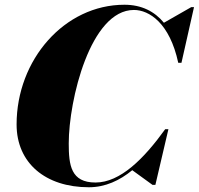

<svg xmlns="http://www.w3.org/2000/svg" viewBox="-20 -780 838 810"><path d="M355 10C424 10 485 -18.5 538 -62L623.5 0H635.5L690.5 -235H677C587 -110 487 -10 383 -10C279 -10 270 -83 270 -175C270 -357 361 -738 545 -738C609 -738 696 -683 732 -515H745.5L798.5 -750H787L671.5 -684C632.5 -731.5 577.5 -760 505 -760C252 -760 50 -528 50 -255C50 -92 172 10 355 10Z"/></svg>

Font: Bodoni* 16pt Fatface
Style: Italic
Weight: 900
Italic angle: -13°
Version: Version 2.3